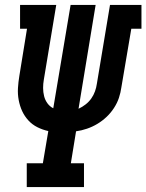

<svg xmlns="http://www.w3.org/2000/svg" viewBox="-20 -755 591 775"><path d="M88 0V-96H153L175 -226Q152 -231 131 -241.5Q110 -252 94.5 -269Q79 -286 69.5 -306.5Q60 -327 55.5 -351Q51 -375 52.5 -399.5Q54 -424 58 -448L89 -639H61V-735H207L157 -434Q154 -417 154 -400Q154 -383 158 -367Q162 -351 171.5 -338Q181 -325 195 -318L265 -735H366L297 -316Q312 -323 325.5 -333.5Q339 -344 348.5 -357.5Q358 -371 363.5 -386.5Q369 -402 371 -417L424 -735H551V-639H510L470 -403Q467 -381 460 -360Q453 -339 440 -319Q427 -299 410 -283Q393 -267 373 -255Q353 -243 331 -235.5Q309 -228 287 -225L266 -96H319V0Z"/></svg>

Font: Iosevka Gothic
Style: Bold Italic
Weight: 700
Italic angle: -9°
Monospace: yes
Designer: Belleve Invis
Foundry: Belleve Invis
Version: Version 15.5.1; ttfautohint (v1.8.4)